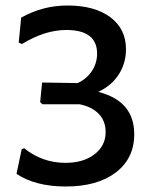

<svg xmlns="http://www.w3.org/2000/svg" viewBox="-20 -669 559 698"><path d="M337 -335Q468 -302 468 -181Q468 -93 401 -42Q334 9 219 9Q109 9 40 -37L59 -127L68 -130Q134 -77 218 -77Q283 -77 323.5 -108Q364 -139 364 -189Q364 -229 339 -255Q314 -281 269 -290H134L126 -298L133 -369L262 -367Q294 -381 313.5 -410Q333 -439 333 -474Q333 -560 221 -560Q143 -560 60 -509L48 -514L57 -605Q136 -649 225 -649Q324 -649 381 -606.5Q438 -564 438 -490Q438 -439 411.5 -398Q385 -357 337 -335Z"/></svg>

Font: Alegreya Sans SC Medium
Style: Regular
Weight: 500
Designer: Juan Pablo del Peral
Foundry: Huerta Tipografica
Version: Version 2.001;PS 002.001;hotconv 1.0.88;makeotf.lib2.5.64775